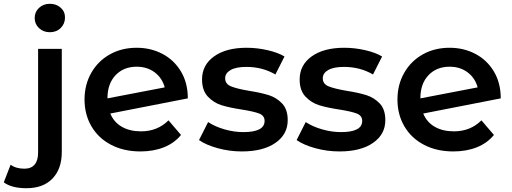

<svg xmlns="http://www.w3.org/2000/svg" viewBox="-113 -792 2700 1013"><path d="M-93 170 -57 77Q-29 98 16 98Q51 98 69.5 76.5Q88 55 88 13V-534H213V10Q213 99 164 150Q115 201 27 201Q-52 201 -93 170ZM70 -697Q70 -729 93 -750.5Q116 -772 150 -772Q184 -772 207 -751.5Q230 -731 230 -700Q230 -667 207.5 -644.5Q185 -622 150 -622Q116 -622 93 -643.5Q70 -665 70 -697Z M776 -157 842 -80Q807 -37 752 -15Q697 7 628 7Q540 7 473 -28Q406 -63 369.5 -125.5Q333 -188 333 -267Q333 -345 368.5 -407.5Q404 -470 466.5 -505Q529 -540 608 -540Q683 -540 744.5 -507.5Q806 -475 842 -414.5Q878 -354 878 -273L469 -193Q488 -147 530 -123Q572 -99 631 -99Q718 -99 776 -157ZM454 -274V-273L756 -331Q743 -380 703.5 -410Q664 -440 608 -440Q539 -440 496.5 -395Q454 -350 454 -274Z M937 -53 985 -148Q1021 -124 1071.5 -109.5Q1122 -95 1171 -95Q1283 -95 1283 -154Q1283 -182 1254.5 -193Q1226 -204 1163 -214Q1097 -224 1055.5 -237Q1014 -250 983.5 -282.5Q953 -315 953 -373Q953 -449 1016.5 -494.5Q1080 -540 1188 -540Q1243 -540 1298 -527.5Q1353 -515 1388 -494L1340 -399Q1272 -439 1187 -439Q1132 -439 1103.5 -422.5Q1075 -406 1075 -379Q1075 -349 1105.5 -336.5Q1136 -324 1200 -313Q1264 -303 1305 -290Q1346 -277 1375.5 -246Q1405 -215 1405 -158Q1405 -83 1340 -38Q1275 7 1163 7Q1098 7 1036 -10Q974 -27 937 -53Z M1452 -53 1500 -148Q1536 -124 1586.5 -109.5Q1637 -95 1686 -95Q1798 -95 1798 -154Q1798 -182 1769.5 -193Q1741 -204 1678 -214Q1612 -224 1570.5 -237Q1529 -250 1498.5 -282.5Q1468 -315 1468 -373Q1468 -449 1531.5 -494.5Q1595 -540 1703 -540Q1758 -540 1813 -527.5Q1868 -515 1903 -494L1855 -399Q1787 -439 1702 -439Q1647 -439 1618.5 -422.5Q1590 -406 1590 -379Q1590 -349 1620.5 -336.5Q1651 -324 1715 -313Q1779 -303 1820 -290Q1861 -277 1890.5 -246Q1920 -215 1920 -158Q1920 -83 1855 -38Q1790 7 1678 7Q1613 7 1551 -10Q1489 -27 1452 -53Z M2427 -157 2493 -80Q2458 -37 2403 -15Q2348 7 2279 7Q2191 7 2124 -28Q2057 -63 2020.5 -125.5Q1984 -188 1984 -267Q1984 -345 2019.5 -407.5Q2055 -470 2117.5 -505Q2180 -540 2259 -540Q2334 -540 2395.5 -507.5Q2457 -475 2493 -414.5Q2529 -354 2529 -273L2120 -193Q2139 -147 2181 -123Q2223 -99 2282 -99Q2369 -99 2427 -157ZM2105 -274V-273L2407 -331Q2394 -380 2354.5 -410Q2315 -440 2259 -440Q2190 -440 2147.5 -395Q2105 -350 2105 -274Z"/></svg>

Font: Montserrat Alternates SemiBold
Style: Regular
Weight: 600
Designer: Julieta Ulanovsky
Foundry: Julieta Ulanovsky
Version: Version 7.200